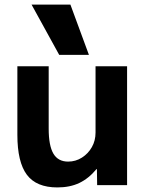

<svg xmlns="http://www.w3.org/2000/svg" viewBox="-20 -810 645 840"><path d="M231 10Q139 10 97.5 -45.5Q56 -101 56 -220V-520H193V-247Q193 -173 213.5 -138Q234 -103 278 -103Q311 -103 338.5 -120.5Q366 -138 382 -166.5Q398 -195 398 -230V-520H536V0H405L404 -70H402Q368 -29 327 -9.5Q286 10 231 10ZM239 -570 118 -790H288L369 -570Z"/></svg>

Font: M PLUS 2
Style: Bold
Weight: 700
Designer: Coji Morishita
Foundry: UNDERFOREST DESIGN
Version: Version 1.001